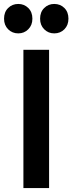

<svg xmlns="http://www.w3.org/2000/svg" viewBox="-30 -952 366 972"><path d="M88.5 0V-700H218.5V0ZM62.5 -783Q32 -783 11.2 -803.8Q-9.5 -824.5 -9.5 -857.5Q-9.5 -891 11.2 -911.5Q32 -932 62.5 -932Q92.5 -932 113.2 -911.5Q134 -891 134 -857.5Q134 -824.5 113.2 -803.8Q92.5 -783 62.5 -783ZM244.5 -783Q214.5 -783 193.8 -803.8Q173 -824.5 173 -857.5Q173 -891 193.8 -911.5Q214.5 -932 244.5 -932Q275.5 -932 296 -911.5Q316.5 -891 316.5 -857.5Q316.5 -824.5 296 -803.8Q275.5 -783 244.5 -783Z"/></svg>

Font: Geologica Roman Medium
Style: Regular
Weight: 500
Designer: Sindre Bremnes, Frode Helland
Foundry: Monokrom Skriftforlag AS
Version: Version 1.010;gftools[0.9.28]